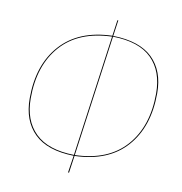

<svg xmlns="http://www.w3.org/2000/svg" viewBox="-77 -752 779 824"><g transform="rotate(10 312.0 -340.0)"><path d="M591.3 -401.4Q591.3 -254.4 513.2 -166.7Q435.1 -79.1 288.6 -74.7L277.8 0H273.4L284.7 -74.7Q169.4 -77.1 112.8 -132.3Q56.2 -187.5 56.2 -285.2Q56.2 -431.6 134.8 -519Q213.4 -606.4 358.9 -610.8L368.7 -680.2H372.6L362.8 -610.8Q478.5 -608.4 534.9 -553.5Q591.3 -498.5 591.3 -401.4ZM289.1 -78.6Q434.1 -83 510.5 -169.4Q586.9 -255.9 586.9 -399.4Q586.9 -496.6 531.7 -551Q476.6 -605.5 362.3 -607.4ZM60.5 -285.6Q60.5 -189.5 116.2 -135Q171.9 -80.6 285.2 -78.6L358.4 -606.9Q213.4 -602.1 137 -515.9Q60.5 -429.7 60.5 -285.6Z"/></g></svg>

Font: Fira Sans Compressed Four
Style: Italic
Weight: 100
Width: 3
Italic angle: -8°
Designer: Carrois Corporate & Edenspiekermann AG
Foundry: Carrois Corporate GbR & Edenspiekermann AG
Version: Version 4.203;PS 004.203;hotconv 1.0.88;makeotf.lib2.5.64775